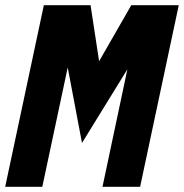

<svg xmlns="http://www.w3.org/2000/svg" viewBox="-35 -720 709 740"><path d="M-15 0 134 -700H314L347 -484L471 -700H654L505 0H360L456 -453L281 -169L226 -460L128 0Z"/></svg>

Font: Red Hat Mono
Style: Italic
Weight: 300
Italic angle: -12°
Monospace: yes
Designer: Pentagram, MCKL
Foundry: Pentagram, MCKL
Version: Version 1.023